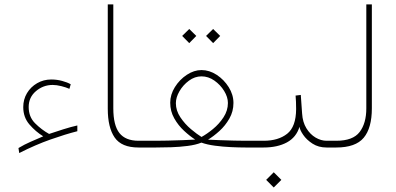

<svg xmlns="http://www.w3.org/2000/svg" viewBox="-20 -663 1780 863"><path d="M108.9 -182.1Q108.9 -137.7 137.7 -108.9Q166.5 -80.1 200.7 -61Q229.5 -70.8 264.4 -81.8Q299.3 -92.8 327.6 -99.1V-73.2Q273.9 -59.6 206.8 -35.9Q139.6 -12.2 66.4 24.9L63 2.4Q89.8 -13.7 117.9 -25.9Q146 -38.1 174.3 -50.3Q140.1 -71.3 112.3 -103.5Q84.5 -135.7 84.5 -181.6Q84.5 -216.3 101.3 -244.4Q118.2 -272.5 147 -289.1Q175.8 -305.7 210.4 -305.7Q235.8 -305.7 259.3 -299.3Q282.7 -293 297.9 -284.2L292 -263.7Q276.9 -270.5 255.4 -275.9Q233.9 -281.2 216.8 -281.2Q174.3 -281.2 141.6 -253.4Q108.9 -225.6 108.9 -182.1Z M464.4 -643.1H489.3V-176.3Q489.3 -99.6 516.8 -64.9Q544.4 -30.3 602.5 -30.3H632.3V0H602.5Q526.4 0 495.4 -44.9Q464.4 -89.8 464.4 -174.3Z M938 -532.7 969.7 -501.5 938 -469.2 906.2 -501.5ZM830.6 -532.7 862.3 -501.5 830.6 -469.2 798.8 -501.5ZM1029.3 -200.2Q1029.3 -162.1 1011 -130.1Q992.7 -98.1 966.3 -74.2Q939.9 -50.3 915 -35.2Q936 -34.2 968.8 -33Q1001.5 -31.7 1033.2 -31Q1064.9 -30.3 1082.5 -30.3H1129.9V0H1084Q1054.7 0 1018.1 -1.7Q981.4 -3.4 946.3 -8.1Q911.1 -12.7 885.3 -22Q859.9 -11.7 823.5 -7.1Q787.1 -2.4 749.5 -1.2Q711.9 0 681.2 0H612.8V-30.3H681.2Q700.7 -30.3 733.4 -31Q766.1 -31.7 800.3 -33Q834.5 -34.2 857.4 -35.6Q833.5 -50.8 807.4 -75Q781.2 -99.1 763.2 -131.1Q745.1 -163.1 745.1 -201.2Q745.1 -237.8 766.1 -271.5Q787.1 -305.2 819.6 -326.7Q852.1 -348.1 885.7 -348.1Q920.9 -348.1 953.9 -326.7Q986.8 -305.2 1008.1 -271.2Q1029.3 -237.3 1029.3 -200.2ZM885.7 -319.8Q855.5 -319.8 829.1 -300.3Q802.7 -280.8 786.6 -252.9Q770.5 -225.1 770.5 -199.2Q770.5 -166 790.8 -135.7Q811 -105.5 838.4 -82.5Q865.7 -59.6 885.7 -47.4Q909.2 -60.1 937 -82.8Q964.8 -105.5 984.6 -135.7Q1004.4 -166 1004.4 -200.2Q1004.4 -226.6 987.5 -254.2Q970.7 -281.7 943.6 -300.8Q916.5 -319.8 885.7 -319.8Z M1109.9 -30.3H1165.5Q1231 -30.3 1270.8 -61.8Q1310.5 -93.3 1311 -172.4Q1311 -208 1308.6 -233.4L1332 -236.3L1337.9 -152.8Q1340.3 -113.8 1357.2 -86.4Q1374 -59.1 1398.4 -44.7Q1422.9 -30.3 1447.8 -30.3H1476.6V0H1447.8Q1411.6 0 1384.8 -17.3Q1357.9 -34.7 1342.8 -56.9Q1327.6 -79.1 1326.2 -93.3Q1312 -45.9 1269.5 -22.9Q1227.1 0 1164.6 0H1109.9ZM1210.4 111.3 1244.6 145.5 1210.4 179.7 1176.3 145.5Z M1457 -30.3H1491.7Q1566.4 -30.3 1596.4 -69.6Q1626.5 -108.9 1626.5 -175.8V-643.1H1651.4V-176.3Q1651.4 -87.4 1614.7 -43.7Q1578.1 0 1491.2 0H1457Z"/></svg>

Font: Vazirmatn FD Thin
Style: Regular
Weight: 100
Designer: Saber Rastikerdar
Foundry: Saber Rastikerdar
Version: Version 33.003